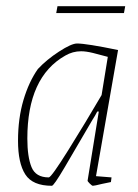

<svg xmlns="http://www.w3.org/2000/svg" viewBox="-20 -589 445 618"><path d="M289 -22 339 -18 337 -3Q330 -2 322.5 0Q315 2 308 3Q284 9 279 9Q276 9 268.5 1.5Q261 -6 262 -8L298 -230H293Q286 -216 278 -204Q221 -106 187 -48.5Q153 9 147 9Q85 9 61.5 -27.5Q38 -64 38 -136Q38 -208 55.5 -267Q73 -326 102 -367Q130 -397 170 -423Q210 -449 228 -449Q258 -449 360 -428ZM307 -283 327 -406Q302 -413 279.5 -418.5Q257 -424 241 -424Q214 -424 190 -410Q68 -341 68 -143Q68 -84 81.5 -51Q95 -18 137 -18Q145 -18 200 -106Q255 -194 307 -283ZM165 -569H383L379 -547H161Z"/></svg>

Font: Grenze Thin
Style: Italic
Weight: 250
Italic angle: -10°
Designer: Renata Polastri
Foundry: Omnibus-Type
Version: Version 1.002; ttfautohint (v1.8)